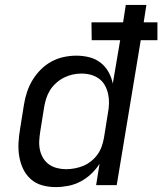

<svg xmlns="http://www.w3.org/2000/svg" viewBox="-20 -755 662 783"><path d="M207 8Q178 8 151.5 0.5Q125 -7 105.5 -24.5Q86 -42 74.5 -66Q63 -90 58.5 -117Q54 -144 55.5 -172.5Q57 -201 62 -230L78 -330Q82 -355 90.5 -380.5Q99 -406 113 -429Q127 -452 146.5 -471.5Q166 -491 190 -504Q214 -517 240 -522.5Q266 -528 291 -528Q319 -528 344.5 -521.5Q370 -515 390 -499.5Q410 -484 422.5 -461.5Q435 -439 440 -414L470 -591H354L353 -664H482L493 -735H577L566 -664H622V-591H554L456 0H372L386 -87Q372 -65 352 -46Q332 -27 308 -14.5Q284 -2 258 3Q232 8 207 8ZM250 -65Q267 -65 285.5 -68.5Q304 -72 320.5 -79Q337 -86 352 -98Q367 -110 378 -125.5Q389 -141 395 -158.5Q401 -176 404 -193L420 -293Q424 -313 424.5 -333Q425 -353 421 -371.5Q417 -390 408 -406.5Q399 -423 384 -434Q369 -445 350.5 -450Q332 -455 312 -455Q294 -455 276 -451Q258 -447 241 -438.5Q224 -430 209 -416.5Q194 -403 184 -387Q174 -371 168.5 -353.5Q163 -336 160 -318L144 -218Q141 -199 140 -180Q139 -161 143 -143Q147 -125 156.5 -109.5Q166 -94 180.5 -84Q195 -74 213 -69.5Q231 -65 250 -65Z"/></svg>

Font: Iosevka Custom Oblique
Style: Regular
Weight: 400
Italic angle: -9°
Designer: Belleve Invis
Foundry: Belleve Invis
Version: Version 27.0.1